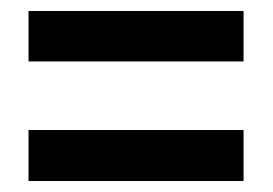

<svg xmlns="http://www.w3.org/2000/svg" viewBox="-20 -527 497 350"><path d="M32 -415V-507H424V-415ZM32 -197V-290H424V-197Z"/></svg>

Font: Noto Sans Lao UI ExtCond SemBd
Style: Regular
Weight: 600
Width: 2
Designer: Monotype Design Team
Foundry: Monotype Imaging Inc.
Version: Version 2.000; ttfautohint (v1.8.4.7-5d5b)